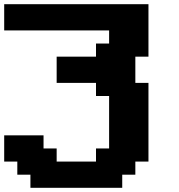

<svg xmlns="http://www.w3.org/2000/svg" viewBox="-20 -895 852 915"><path d="M125 0H562.5V-62.5H625V-125H687.5V-500H625V-625H687.5V-875H0V-750H500V-687.5H437.5V-625H250V-500H437.5V-437.5H500V-187.5H437.5V-125H250V-187.5H187.5V-250H0V-125H62.5V-62.5H125Z"/></svg>

Font: Faithful 32x
Style: Semibold
Weight: 400
Foundry: Faithful Resource Pack
Version: Version 1.0; January 27, 2023